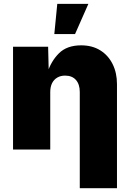

<svg xmlns="http://www.w3.org/2000/svg" viewBox="-20 -789 686 1013"><path d="M245.1 -302.7V0H48.8V-542.5H233.9L237.3 -402.8H229.5Q248.5 -465.3 290.8 -507.6Q333 -549.8 408.2 -549.8Q466.3 -549.8 508.5 -523.7Q550.8 -497.6 574 -451.2Q597.2 -404.8 597.2 -345.2V204.1H400.9V-303.7Q400.9 -344.2 380.6 -367.2Q360.4 -390.1 323.2 -390.1Q299.8 -390.1 282 -379.6Q264.2 -369.1 254.6 -349.9Q245.1 -330.6 245.1 -302.7ZM266.6 -609.4 282.2 -768.6H446.3L376 -609.4Z"/></svg>

Font: Inter 16pt Black
Style: Regular
Weight: 900
Version: Version 4.001;git-66647c0bb